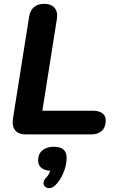

<svg xmlns="http://www.w3.org/2000/svg" viewBox="-20 -698 609 997"><path d="M46 -62Q46 -74 47 -80L131 -610Q142 -678 210 -678Q242 -678 259.5 -661.5Q277 -645 277 -615Q277 -609 275 -597L200 -123H462Q494 -123 511.5 -110Q529 -97 529 -73Q529 -38 509 -19Q489 0 454 0H115Q81 0 63.5 -16Q46 -32 46 -62ZM235 279Q223 279 214.5 271.5Q206 264 206 253Q206 239 219 225Q234 210 241 189Q211 187 194.5 173.5Q178 160 178 135Q178 101 200.5 82.5Q223 64 260 64Q326 64 326 122Q326 159 309 200Q292 241 265 266Q251 279 235 279Z"/></svg>

Font: SN Pro Bold
Style: Bold Italic
Weight: 700
Italic angle: -9°
Designer: Tobias Whetton
Foundry: Supernotes
Version: Version 1.003